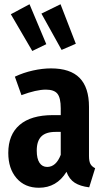

<svg xmlns="http://www.w3.org/2000/svg" viewBox="-20 -868 493 904"><path d="M428 -76 400 14Q358 9 332 -7.5Q306 -24 293 -59Q247 16 163 16Q97 16 58 -29Q19 -74 19 -148Q19 -234 72.5 -280Q126 -326 229 -326H266V-358Q266 -407 250.5 -426.5Q235 -446 196 -446Q151 -446 81 -420L50 -507Q90 -526 135 -536Q180 -546 220 -546Q311 -546 355 -501Q399 -456 399 -365V-134Q399 -109 405.5 -96.5Q412 -84 428 -76ZM266 -139V-247H242Q196 -247 174.5 -225.5Q153 -204 153 -159Q153 -121 166 -101.5Q179 -82 202 -82Q244 -82 266 -139ZM198 -660 132 -628 31 -801 119 -848ZM337 -662 270 -633 175 -804 265 -848Z"/></svg>

Font: Fira Sans Compressed SemiBold
Style: Regular
Weight: 600
Width: 1
Designer: bBox Type GmbH & Carrois Corporate GbR & Edenspiekermann AG
Foundry: bBox Type GmbH & Carrois Corporate GbR & Edenspiekermann AG
Version: Version 4.301